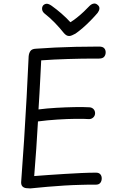

<svg xmlns="http://www.w3.org/2000/svg" viewBox="-20 -1037 666 1072"><path d="M149 15Q139 15 126.5 13.5Q114 12 106 4.5Q98 -3 98 -19Q107 -136 114.5 -255Q122 -374 128.5 -491.5Q135 -609 140 -723Q142 -742 150.5 -753Q159 -764 180 -765Q232 -769 286.5 -771.5Q341 -774 402 -775.5Q463 -777 533 -777Q553 -777 561.5 -768Q570 -759 570 -745Q570 -730 561.5 -720Q553 -710 533 -710Q483 -710 440 -709.5Q397 -709 358 -707.5Q319 -706 282.5 -704.5Q246 -703 210 -700Q208 -658 205.5 -610.5Q203 -563 200.5 -516.5Q198 -470 195 -426Q241 -432 293.5 -435Q346 -438 395.5 -439Q445 -440 477 -438Q491 -438 500.5 -429.5Q510 -421 511 -406Q511 -391 501 -381.5Q491 -372 477 -372Q451 -374 403.5 -373.5Q356 -373 300.5 -369.5Q245 -366 192 -359Q188 -284 182.5 -206.5Q177 -129 171 -54Q207 -57 251.5 -60Q296 -63 343.5 -66Q391 -69 435.5 -71Q480 -73 516 -73Q532 -73 540 -64Q548 -55 548 -41Q548 -26 540 -16Q532 -6 516 -6Q495 -6 474 -6Q453 -6 433 -5Q386 -4 338.5 -1Q291 2 244 6Q197 10 149 15ZM480 -1004Q491 -1015 503.5 -1017Q516 -1019 527 -1008Q536 -1000 535 -988.5Q534 -977 525 -965Q508 -945 486 -922.5Q464 -900 442 -881Q420 -862 401 -849Q391 -844 382.5 -840Q374 -836 366 -836Q358 -836 351 -840Q344 -844 337 -852Q314 -881 286.5 -909.5Q259 -938 227 -963Q216 -973 215 -986Q214 -999 222 -1008Q231 -1016 241.5 -1016Q252 -1016 268 -1005Q296 -985 322.5 -962Q349 -939 373 -913Q390 -923 410 -939Q430 -955 448.5 -972.5Q467 -990 480 -1004Z"/></svg>

Font: Playpen Sans Light
Style: Regular
Weight: 300
Designer: Laura Meseguer, Veronika Burian, José Scaglione
Foundry: TypeTogether
Version: Version 1.001